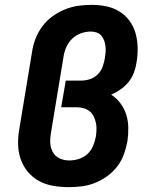

<svg xmlns="http://www.w3.org/2000/svg" viewBox="-20 -763 640 791"><path d="M263 8Q230 8 198.5 2.5Q167 -3 140.5 -17.5Q114 -32 94.5 -55.5Q75 -79 65 -108Q55 -137 54.5 -169.5Q54 -202 60 -234L112 -549Q116 -577 126.5 -604Q137 -631 154.5 -654.5Q172 -678 196 -695.5Q220 -713 247 -724Q274 -735 302 -739Q330 -743 358 -743Q388 -743 417.5 -737Q447 -731 471.5 -716Q496 -701 513 -678Q530 -655 538 -627.5Q546 -600 547 -569.5Q548 -539 543 -509Q540 -487 532.5 -466Q525 -445 511 -427Q497 -409 478 -395.5Q459 -382 438 -373Q460 -359 476 -337.5Q492 -316 500 -291Q508 -266 508.5 -237.5Q509 -209 505 -181Q500 -154 490.5 -127.5Q481 -101 463.5 -78Q446 -55 422 -37.5Q398 -20 371.5 -9.5Q345 1 317.5 4.5Q290 8 263 8ZM265 -102Q285 -102 304.5 -108Q324 -114 339.5 -128Q355 -142 363 -161Q371 -180 375 -200Q377 -214 377.5 -229Q378 -244 375 -257.5Q372 -271 366 -283.5Q360 -296 349.5 -304.5Q339 -313 325 -317Q311 -321 297 -321H232L251 -431H315Q333 -431 351 -437Q369 -443 382.5 -456.5Q396 -470 402.5 -487.5Q409 -505 412 -523Q414 -535 415 -547.5Q416 -560 414.5 -572.5Q413 -585 409 -596Q405 -607 397.5 -616Q390 -625 378.5 -629Q367 -633 354 -633Q334 -633 314 -626Q294 -619 278.5 -604.5Q263 -590 254 -570.5Q245 -551 242 -531L190 -216Q186 -195 187 -174.5Q188 -154 197.5 -136.5Q207 -119 225.5 -110.5Q244 -102 265 -102Z"/></svg>

Font: Iosevka Curly Slab XBdEx
Style: Italic
Weight: 800
Width: 7
Italic angle: -9°
Monospace: yes
Designer: Belleve Invis
Foundry: Belleve Invis
Version: Version 11.1.0; ttfautohint (v1.8.3)